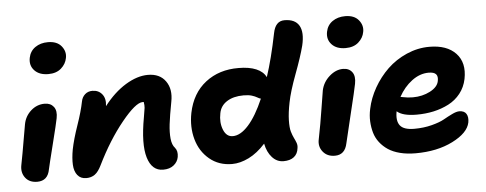

<svg xmlns="http://www.w3.org/2000/svg" viewBox="-51 -893 2683 1060"><g transform="rotate(-5 1290.0 -362.5)"><path d="M231 -577.1Q180.7 -577.1 154.3 -605.5Q127.9 -633.8 136.2 -675.8Q143.6 -712.4 172.9 -732.7Q202.1 -752.9 243.2 -752.9Q293.5 -752.9 317.9 -722.9Q342.3 -692.9 335 -657.2Q329.1 -624.5 302.2 -600.8Q275.4 -577.1 231 -577.1ZM118.2 9.8Q74.7 9.8 52.5 -19.3Q30.3 -48.3 38.1 -88.9Q51.3 -156.2 62.3 -222.7Q73.2 -289.1 78.1 -313Q86.4 -356.9 119.6 -386.5Q152.8 -416 195.8 -416Q228.5 -416 245.8 -393.6Q263.2 -371.1 254.9 -330.1Q250 -303.2 221.4 -189.9Q192.9 -76.7 188 -53.2Q176.8 9.8 118.2 9.8Z M816.4 3.9Q753.9 3.9 731.2 -71.5Q708.5 -147 735.4 -293.9Q742.2 -331.1 743.7 -345.2Q745.1 -359.4 741.7 -377.9H735.4Q696.8 -377.9 618.4 -281.5Q540 -185.1 473.6 -49.8Q457 -15.6 437.3 -1.2Q417.5 13.2 389.6 13.2Q358.4 13.2 341.1 -8.3Q323.7 -29.8 321.8 -66.2Q319.8 -102.5 328.6 -150.9Q339.8 -207 365.7 -281.5Q391.6 -356 402.3 -410.2Q406.7 -434.1 423.3 -449Q439.9 -463.9 464.4 -463.9Q498.5 -463.9 518.3 -439.2Q538.1 -414.6 532.2 -373Q588.4 -445.8 653.3 -485.4Q718.3 -524.9 777.3 -524.9Q843.3 -524.9 875.2 -479.7Q907.2 -434.6 893.6 -366.2Q878.9 -288.6 873.5 -242.9Q868.2 -197.3 871.8 -162.6Q875.5 -127.9 891.6 -110.8Q907.7 -91.8 902.3 -59.1Q897.5 -32.2 875.2 -14.2Q853 3.9 816.4 3.9Z M1198.7 5.9Q1125 5.9 1073.2 -37.4Q1021.5 -80.6 1002.4 -149.2Q983.4 -217.8 998.5 -294.9Q1020.5 -402.8 1096.2 -461.4Q1171.9 -520 1279.8 -519Q1337.9 -519 1376.7 -502.7Q1415.5 -486.3 1430.7 -455.1Q1463.4 -553.7 1491.7 -693.8Q1504.4 -759.8 1554.7 -759.8Q1613.8 -759.8 1635.7 -721.9Q1657.7 -684.1 1640.6 -611.8Q1625 -551.3 1590.1 -458.3Q1555.2 -365.2 1543.5 -305.2Q1532.2 -249 1531.2 -207.5Q1530.3 -166 1536.6 -144.5Q1543 -123 1550.5 -107.9Q1558.1 -92.8 1563 -79.3Q1567.9 -65.9 1565.4 -50.8Q1562 -18.6 1540.5 -1.7Q1519 15.1 1482.4 15.1Q1445.8 15.1 1419.4 -14.2Q1393.1 -43.5 1383.8 -90.8Q1339.4 -41.5 1291.3 -17.8Q1243.2 5.9 1198.7 5.9ZM1157.7 -278.8Q1147.5 -228.5 1163.8 -187.7Q1180.2 -147 1215.3 -147Q1258.3 -147 1302.7 -196.5Q1347.2 -246.1 1387.7 -339.8Q1379.9 -341.3 1368.7 -348.1Q1357.4 -355 1339.4 -360.6Q1321.3 -366.2 1293.5 -366.2Q1237.3 -366.2 1201.2 -343Q1165 -319.8 1157.7 -278.8Z M1878.4 -577.1Q1828.1 -577.1 1801.8 -605.5Q1775.4 -633.8 1783.7 -675.8Q1791 -712.4 1820.3 -732.7Q1849.6 -752.9 1890.6 -752.9Q1940.9 -752.9 1965.3 -722.9Q1989.7 -692.9 1982.4 -657.2Q1976.6 -624.5 1949.7 -600.8Q1922.9 -577.1 1878.4 -577.1ZM1767.6 9.8Q1724.6 9.8 1701.2 -19.8Q1677.7 -49.3 1686.5 -88.9Q1703.6 -173.8 1715.8 -253.7Q1728 -333.5 1732.4 -356Q1742.2 -400.9 1777.8 -432.4Q1813.5 -463.9 1853.5 -463.9Q1886.7 -463.9 1903.8 -440.9Q1920.9 -418 1912.6 -376Q1906.7 -344.2 1874.5 -212.6Q1842.3 -81.1 1836.4 -53.2Q1823.7 9.8 1767.6 9.8Z M2212.9 35.2Q2165.5 35.2 2127 25.4Q2088.4 15.6 2061.5 -2.2Q2034.7 -20 2015.6 -44.7Q1996.6 -69.3 1988 -98.9Q1979.5 -128.4 1977.8 -161.9Q1976.1 -195.3 1983.9 -231Q1996.1 -290 2028.1 -346.2Q2060.1 -402.3 2105.7 -446.3Q2151.4 -490.2 2212.6 -517.1Q2273.9 -543.9 2338.9 -543.9Q2436 -543.9 2485.4 -491.5Q2534.7 -439 2517.1 -350.1Q2507.8 -304.7 2480.7 -270.5Q2453.6 -236.3 2414.8 -216.3Q2376 -196.3 2331.3 -186.5Q2286.6 -176.8 2237.3 -176.8Q2159.7 -176.8 2127.9 -205.1V-204.1Q2118.2 -152.8 2138.4 -126.5Q2158.7 -100.1 2217.3 -100.1Q2269.5 -100.1 2314.5 -111.8Q2359.4 -123.5 2383.8 -137.5Q2408.2 -151.4 2432.4 -163.1Q2456.5 -174.8 2472.2 -174.8Q2500.5 -174.8 2511.5 -156.5Q2522.5 -138.2 2517.1 -108.9Q2505.4 -51.8 2418.9 -8.3Q2332.5 35.2 2212.9 35.2ZM2322.3 -401.9Q2273.9 -401.9 2229.5 -368.7Q2185.1 -335.4 2156.2 -282.2Q2161.1 -281.7 2172.4 -279.3Q2183.6 -276.9 2196.5 -275.4Q2209.5 -273.9 2224.1 -273.9Q2277.3 -273.9 2320.1 -296.1Q2362.8 -318.4 2369.1 -351.1Q2374.5 -377 2363.3 -389.4Q2352.1 -401.9 2322.3 -401.9Z"/></g></svg>

Font: Shantell Sans Irregular
Style: Bold Italic
Weight: 700
Italic angle: -11.31°
Designer: Stephen Nixon, Anya Danilova, Shantell Martin
Foundry: Arrow Type
Version: Version 1.006;[9816181b4]